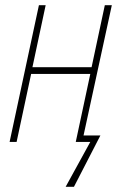

<svg xmlns="http://www.w3.org/2000/svg" viewBox="-20 -547 473 740"><path d="M233 173H265L367 -25H302L411 -527H384L333 -288H105L156 -527H130L17 0H44L100 -262H328L272 0H328Z"/></svg>

Font: Noto Sans Condensed Thin
Style: Italic
Weight: 100
Width: 3
Italic angle: -12°
Designer: Monotype Design Team
Foundry: Monotype Imaging Inc.
Version: Version 2.013